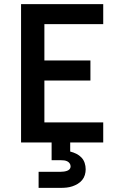

<svg xmlns="http://www.w3.org/2000/svg" viewBox="-20 -690 590 930"><path d="M82 0V-670H480V-573H195V-397H418V-300H195V-97H480V0ZM167 220V142H275Q282 142 289.5 141Q297 140 304.5 137.5Q312 135 317 129.5Q322 124 322 116Q322 108 317.5 101.5Q313 95 306 91.5Q299 88 291 87Q283 86 275 86H230V0H320V44Q336 48 350 55Q364 62 374.5 73Q385 84 390 99Q395 114 395 130Q395 144 391 157.5Q387 171 378 182Q369 193 356.5 200.5Q344 208 330.5 212.5Q317 217 303 218.5Q289 220 275 220Z"/></svg>

Font: Lode
Style: Bold
Weight: 700
Monospace: yes
Designer: Belleve Invis
Foundry: Belleve Invis
Version: Version 29.2.0; ttfautohint (v1.8.3)